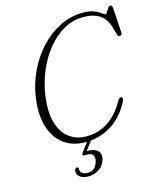

<svg xmlns="http://www.w3.org/2000/svg" viewBox="-132 -807 920 1107"><g transform="rotate(-15 327.5 -253.0)"><path d="M559.5 -184Q564.5 -181 564 -173.5Q563.5 -166 558.5 -156Q531.5 -103.5 492 -65.8Q452.5 -28 401.8 -7.8Q351 12.5 290.5 12.5Q217 12.5 164.5 -25.8Q112 -64 89.2 -136.2Q66.5 -208.5 81 -310.5Q92 -388.5 126 -460.8Q160 -533 212 -589.8Q264 -646.5 329.8 -679.8Q395.5 -713 470.5 -713Q501.5 -713 523 -706.5Q544.5 -700 558.8 -691.5Q573 -683 581.2 -676.5Q589.5 -670 593.5 -670Q598 -670 602.2 -676.2Q606.5 -682.5 611 -690.8Q615.5 -699 620.5 -705.2Q625.5 -711.5 631 -711.5Q637.5 -711.5 640.8 -707.2Q644 -703 645 -694.5L654.5 -544Q655 -537 651 -532.5Q647 -528 641 -528Q630.5 -527.5 626.5 -541L614 -586Q599 -638.5 562 -663.2Q525 -688 465.5 -688Q402 -688 347.2 -656.8Q292.5 -625.5 249 -572Q205.5 -518.5 177 -450.8Q148.5 -383 137.5 -310Q123.5 -215 141.5 -150Q159.5 -85 202.8 -51.8Q246 -18.5 306 -18.5Q352.5 -18.5 394 -34.5Q435.5 -50.5 471.2 -84.2Q507 -118 536.5 -171Q542 -179.5 547.8 -183.2Q553.5 -187 559.5 -184ZM313.5 -5.5H336.5L280 69.5L269 64.5Q275 64 280.8 64Q286.5 64 293.5 64Q332 64 350.2 83Q368.5 102 360 133.5Q351.5 166.5 323 187Q294.5 207.5 256.5 207.5Q224 207.5 205.2 192Q186.5 176.5 191.5 153Q192.5 147.5 196.5 143.8Q200.5 140 204.5 140Q209.5 140 211.8 142.5Q214 145 214 149.5Q213 169.5 226.8 178Q240.5 186.5 259.5 186.5Q305.5 186.5 319 134.5Q325 112 316.2 98Q307.5 84 283 84H265Q256.5 84 255.8 78.2Q255 72.5 260.5 65Z"/></g></svg>

Font: Fraunces 72pt Soft Wonky ExtraLight
Style: Italic
Weight: 250
Italic angle: -16°
Version: Version 1.000;[b76b70a41]